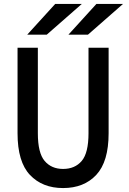

<svg xmlns="http://www.w3.org/2000/svg" viewBox="-20 -942 656 974"><path d="M69 -266V-700H172V-266Q172 -166 206.5 -125.5Q241 -85 300 -85Q360 -85 394.5 -125.5Q429 -166 429 -266V-700H531V-266Q531 -122 468.5 -55Q406 12 300 12Q195 12 132 -54.5Q69 -121 69 -266ZM118 -766 260 -922H395L217 -766ZM327 -766 469 -922H604L426 -766Z"/></svg>

Font: Overpass Mono Light
Style: Bold
Weight: 600
Monospace: yes
Designer: Delve Withrington, Dave Bailey
Foundry: Delve Fonts
Version: Version 1.000;DELV;Overpass